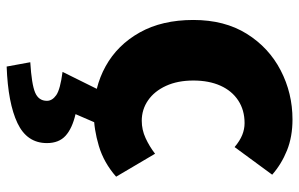

<svg xmlns="http://www.w3.org/2000/svg" viewBox="-181 -442 899 577"><g transform="rotate(90 268.5 -153.5)"><path d="M323 14Q243 14 179 -21.5Q115 -57 77.5 -124Q40 -191 40 -285Q40 -379 81.5 -445.5Q123 -512 191.5 -547.5Q260 -583 339 -583Q391 -583 432 -566.5Q473 -550 505 -522L422 -409Q403 -425 385.5 -432Q368 -439 350 -439Q311 -439 282 -420Q253 -401 237.5 -366.5Q222 -332 222 -285Q222 -238 238 -203Q254 -168 281.5 -149Q309 -130 343 -130Q370 -130 395 -141.5Q420 -153 442 -170L511 -53Q469 -16 418.5 -1Q368 14 323 14ZM180 276 167 205Q233 201 258 190.5Q283 180 283 155Q283 139 266 127Q249 115 196 108L252 -5H355L323 69Q366 79 388 99Q410 119 410 155Q410 215 350 243.5Q290 272 180 276Z"/></g></svg>

Font: Noto Sans HK Thin Black
Style: Regular
Weight: 900
Version: Version 2.004-H2;hotconv 1.0.118;makeotfexe 2.5.65603